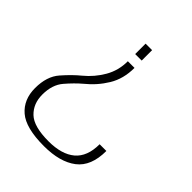

<svg xmlns="http://www.w3.org/2000/svg" viewBox="-193 -702 907 907"><g transform="rotate(45 260.0 -249.0)"><path d="M295.5 -471.5H251Q251 -409.5 221.5 -358.8Q192 -308 147 -271Q109.5 -240.5 70 -195.2Q30.5 -150 30.5 -72Q30.5 4.5 81.5 48.5Q132.5 92.5 254 92.5Q360.5 92.5 419.8 47.2Q479 2 479 -100H434Q434 -17.5 387.5 21.8Q341 61 253.5 61Q154.5 61 115.5 23.5Q76.5 -14 76.5 -74Q76.5 -140.5 110.8 -180.2Q145 -220 177.5 -247.5Q229 -289 262.2 -343.8Q295.5 -398.5 295.5 -471.5ZM295 -520V-589.5H251.5V-520Z"/></g></svg>

Font: Anybody Expanded ExtraLight
Style: Regular
Weight: 250
Width: 7
Version: Version 1.113;gftools[0.9.25]